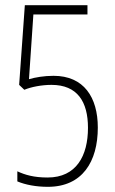

<svg xmlns="http://www.w3.org/2000/svg" viewBox="-20 -803 445 742"><path d="M165 -81C298 -81 358 -178 358 -310C358 -427 304 -510 187 -510C150 -510 116 -504 92 -497L109 -747H318V-783H76L54 -475L74 -456C100 -467 141 -475 179 -475C279 -475 320 -410 320 -309C320 -201 275 -117 164 -117C111 -117 77 -127 47 -141V-102C78 -89 119 -81 165 -81Z"/></svg>

Font: Noto Sans Kannada UI ExtraCondensed ExtraLight
Style: Regular
Weight: 200
Width: 2
Designer: Jelle Bosma - Monotype Design Team
Foundry: Monotype Imaging Inc.
Version: Version 2.005